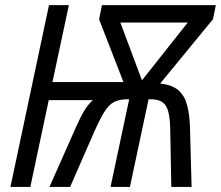

<svg xmlns="http://www.w3.org/2000/svg" viewBox="-20 -734 868 754"><path d="M21 0 172.4 -713.9H250.5L186 -411.6H464.8L369.1 -658.2L380.4 -713.9H827.6L816.4 -658.7L608.9 -405.8Q655.8 -400.9 680.2 -379.9Q704.6 -358.9 714.6 -322Q724.6 -285.2 726.1 -232.4L732.4 0H652.8L648.4 -228.5Q647.5 -271.5 640.4 -297.1Q633.3 -322.8 616.5 -333.7Q599.6 -344.7 568.8 -344.2H563.5L490.2 0H414.1L487.3 -344.2H481Q449.2 -344.2 428.5 -333.7Q407.7 -323.2 390.1 -295.2Q372.6 -267.1 349.1 -214.4L255.4 0H174.3L277.8 -233.4Q295.9 -274.4 310.8 -299.1Q325.7 -323.7 344.7 -340.8H171.4L99.1 0ZM537.6 -418.5 717.3 -645.5H452.6Z"/></svg>

Font: Open Sans SemiCondensed
Style: Italic
Weight: 400
Width: 4
Italic angle: -12°
Designer: Monotype Design Team
Foundry: Monotype Imaging Inc.
Version: Version 3.000